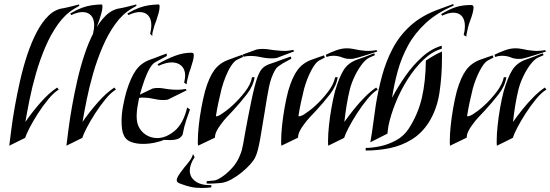

<svg xmlns="http://www.w3.org/2000/svg" viewBox="-20 -714 2735 954"><path d="M26 10Q30 -22 36.5 -73Q43 -124 54 -186Q65 -248 80 -314Q95 -380 115.5 -442Q136 -504 162.5 -554.5Q189 -605 221.5 -636.5Q254 -668 294 -673Q301 -674 320 -678.5Q339 -683 356 -687.5Q373 -692 373 -692L374 -685L350 -671Q304 -644 268 -593.5Q232 -543 205 -479.5Q178 -416 158.5 -348Q139 -280 126.5 -217.5Q114 -155 106 -108Q138 -155 180.5 -203.5Q223 -252 264 -279L272 -269Q247 -254 220 -221Q193 -188 168.5 -150Q144 -112 127 -79Q110 -46 105 -29ZM453 -535 442 -546Q448 -570 448 -588Q448 -620 432.5 -637Q417 -654 390 -654Q366 -654 334 -639L329 -647Q362 -666 386.5 -675Q411 -684 434 -687.5Q457 -691 485 -692L488 -689Q489 -687 489 -680Q489 -667 484 -649Q479 -631 473 -613Q469 -602 465 -591.5Q461 -581 459 -571Q456 -561 454 -552.5Q452 -544 453 -535Z M310 10Q314 -22 320.5 -73Q327 -124 338 -186Q349 -248 364 -314Q379 -380 399.5 -442Q420 -504 446.5 -554.5Q473 -605 505.5 -636.5Q538 -668 578 -673Q585 -674 604 -678.5Q623 -683 640 -687.5Q657 -692 657 -692L658 -685L634 -671Q588 -644 552 -593.5Q516 -543 489 -479.5Q462 -416 442.5 -348Q423 -280 410.5 -217.5Q398 -155 390 -108Q422 -155 464.5 -203.5Q507 -252 548 -279L556 -269Q531 -254 504 -221Q477 -188 452.5 -150Q428 -112 411 -79Q394 -46 389 -29ZM737 -535 726 -546Q732 -570 732 -588Q732 -620 716.5 -637Q701 -654 674 -654Q650 -654 618 -639L613 -647Q646 -666 670.5 -675Q695 -684 718 -687.5Q741 -691 769 -692L772 -689Q773 -687 773 -680Q773 -667 768 -649Q763 -631 757 -613Q753 -602 749 -591.5Q745 -581 743 -571Q740 -561 738 -552.5Q736 -544 737 -535Z M907 -295 895 -303Q897 -313 898.5 -321.5Q900 -330 900 -338Q900 -370 881.5 -387Q863 -404 833 -404Q805 -404 768 -387L763 -395Q810 -422 850.5 -437Q891 -452 928 -452H932Q943 -452 943 -440Q943 -427 938 -409.5Q933 -392 927 -373Q923 -363 920 -353.5Q917 -344 915 -334Q908 -309 907 -295ZM689 1Q659 1 633 -8Q607 -17 596 -40Q589 -54 586.5 -72.5Q584 -91 584 -111Q584 -147 591.5 -187.5Q599 -228 609 -262Q630 -330 656 -366Q682 -402 727 -418Q734 -420 749.5 -426Q765 -432 781.5 -438.5Q798 -445 808 -448L809 -436L750 -404Q737 -397 723 -372.5Q709 -348 697 -314Q685 -280 675 -244L738 -274Q750 -277 764 -277Q777 -277 789.5 -275Q802 -273 815 -271Q838 -268 862 -268Q872 -268 882.5 -269Q893 -270 903 -272L907 -265L814 -219Q808 -218 802.5 -217.5Q797 -217 791 -217Q767 -217 742.5 -223Q718 -229 694 -229Q688 -229 682.5 -229Q677 -229 671 -227Q666 -203 662.5 -180.5Q659 -158 659 -138Q659 -107 668 -87Q681 -59 706 -43.5Q731 -28 761 -28Q805 -28 848 -64Q891 -100 910 -180L924 -170Q915 -145 905 -115.5Q895 -86 887 -44Q877 -28 862 -23Q847 -18 828 -18Q821 -18 812 -18.5Q803 -19 794 -19Q780 -12 750.5 -5.5Q721 1 689 1Z M1330 -424Q1303 -424 1276.5 -430Q1250 -436 1223 -436Q1205 -436 1190 -432L1186 -443L1255 -468Q1269 -471 1283 -471Q1297 -471 1312 -469Q1327 -467 1340 -465Q1353 -464 1366.5 -462.5Q1380 -461 1394 -461Q1405 -461 1415.5 -462.5Q1426 -464 1437 -466L1442 -459L1355 -426Q1348 -425 1342 -424.5Q1336 -424 1330 -424ZM964 10Q963 5 963 -1.5Q963 -8 963 -15Q963 -46 967.5 -89Q972 -132 980.5 -178Q989 -224 999 -262Q1019 -331 1045.5 -366.5Q1072 -402 1118 -418Q1127 -421 1147.5 -429Q1168 -437 1184 -442Q1184 -442 1186.5 -437Q1189 -432 1185 -430L1156 -416Q1144 -410 1129.5 -388.5Q1115 -367 1102.5 -336.5Q1090 -306 1081 -273Q1073 -241 1065.5 -206Q1058 -171 1053 -138Q1053 -136 1055 -136Q1060 -136 1068 -140Q1076 -144 1077 -145Q1088 -152 1103.5 -163.5Q1119 -175 1135 -190Q1168 -220 1197 -257.5Q1226 -295 1232 -329Q1232 -331 1238.5 -330.5Q1245 -330 1245 -330Q1238 -286 1206 -245Q1174 -204 1139 -166Q1123 -149 1106.5 -131.5Q1090 -114 1076 -94Q1063 -77 1055.5 -61Q1048 -45 1048 -30ZM1007 198Q1005 191 1008 186L1043 183Q1057 182 1082 165.5Q1107 149 1132 122Q1157 95 1170 63Q1178 45 1181.5 32Q1185 19 1188.5 0Q1192 -19 1198 -54Q1204 -88 1212 -129Q1220 -170 1228.5 -211Q1237 -252 1245 -283Q1259 -338 1274 -362Q1289 -386 1320 -396Q1327 -398 1348 -405.5Q1369 -413 1391.5 -421.5Q1414 -430 1424 -433Q1424 -433 1426.5 -428Q1429 -423 1425 -421L1383 -398Q1373 -392 1362.5 -384Q1352 -376 1347 -366Q1326 -330 1316 -279Q1306 -228 1295 -157Q1289 -122 1283.5 -88Q1278 -54 1273 -25Q1268 3 1262 27.5Q1256 52 1248 68Q1241 83 1223 103Q1205 123 1180.5 143Q1156 163 1129.5 177.5Q1103 192 1079 195Q1069 196 1046.5 197.5Q1024 199 1007 198ZM983 220Q951 220 927 214.5Q903 209 877 199Q858 193 858 182Q858 176 861 169Q866 158 875.5 145Q885 132 895 119Q903 110 910 101Q917 92 923 84Q935 68 939 51L947 67Q923 103 923 134Q923 166 950.5 186.5Q978 207 1030 206V217Q1005 220 983 220Z M1735 -422Q1703 -419 1682 -428Q1661 -437 1635 -437Q1620 -437 1602 -431L1599 -442Q1623 -454 1650.5 -464Q1678 -474 1703 -474Q1719 -474 1734 -471Q1749 -468 1765 -465Q1776 -464 1787 -462.5Q1798 -461 1810 -461Q1819 -461 1829.5 -462Q1840 -463 1851 -465L1855 -458Q1855 -458 1839.5 -453Q1824 -448 1802 -441Q1780 -434 1761 -428.5Q1742 -423 1735 -422ZM1611 10Q1610 5 1610 -2Q1610 -9 1610 -17Q1610 -47 1614.5 -90Q1619 -133 1627 -178.5Q1635 -224 1645 -262Q1665 -330 1687.5 -366Q1710 -402 1755 -418Q1760 -420 1773.5 -424.5Q1787 -429 1802 -435Q1817 -441 1828 -445Q1839 -449 1839 -449L1843 -440L1816 -428Q1798 -420 1779 -395.5Q1760 -371 1744 -338.5Q1728 -306 1719 -273Q1709 -233 1702 -189.5Q1695 -146 1691 -108Q1713 -139 1739 -171.5Q1765 -204 1793.5 -232.5Q1822 -261 1849 -279L1857 -269Q1832 -254 1805 -221Q1778 -188 1753.5 -150Q1729 -112 1712 -79Q1695 -46 1690 -29ZM1378 10Q1377 5 1377 -2Q1377 -9 1377 -17Q1377 -47 1381.5 -90Q1386 -133 1394 -178.5Q1402 -224 1412 -262Q1432 -331 1458.5 -366.5Q1485 -402 1530 -418Q1540 -421 1557 -427.5Q1574 -434 1590 -439L1594 -428L1565 -413Q1547 -403 1526 -363Q1505 -323 1491 -273Q1483 -241 1475.5 -206Q1468 -171 1463 -138Q1463 -136 1466 -136Q1471 -136 1480 -140Q1489 -144 1490 -145Q1501 -152 1516.5 -163.5Q1532 -175 1548 -190Q1581 -220 1609.5 -257.5Q1638 -295 1645 -329Q1645 -331 1651.5 -330.5Q1658 -330 1658 -330Q1651 -286 1619 -245Q1587 -204 1552 -166Q1536 -149 1519.5 -131.5Q1503 -114 1489 -94Q1476 -77 1468.5 -61Q1461 -45 1461 -30Z M1820 -7Q1828 -51 1834 -97.5Q1840 -144 1847 -191Q1859 -266 1878.5 -338Q1898 -410 1931.5 -473.5Q1965 -537 2019 -586Q2073 -635 2153 -665L2232 -694L2234 -686Q2150 -650 2095 -599Q2040 -548 2007 -487Q1974 -426 1956 -360Q1938 -294 1928 -228Q1957 -283 1994.5 -336.5Q2032 -390 2077.5 -431Q2123 -472 2175 -487V-472Q2127 -458 2084 -417Q2041 -376 2005.5 -320Q1970 -264 1945.5 -203Q1921 -142 1910 -88Q1909 -81 1907 -67Q1905 -53 1905 -50ZM2297 -532 2284 -540Q2290 -564 2290 -584Q2290 -616 2275 -633.5Q2260 -651 2232 -651Q2209 -651 2177 -636L2172 -644Q2218 -671 2249.5 -680Q2281 -689 2318 -689H2322Q2333 -689 2333 -677Q2333 -665 2328 -647Q2323 -629 2316 -611Q2312 -600 2309 -590.5Q2306 -581 2304 -571Q2302 -560 2299.5 -550Q2297 -540 2297 -532ZM1797 34V21Q1829 21 1869.5 12.5Q1910 4 1948.5 -17Q1987 -38 2011 -75Q2057 -146 2076 -227.5Q2095 -309 2096 -413Q2110 -422 2128.5 -433.5Q2147 -445 2176 -458V-423Q2176 -336 2163.5 -253Q2151 -170 2110 -105Q2075 -51 2025 -20.5Q1975 10 1917 22Q1859 34 1797 34Z M2573 -422Q2541 -419 2520 -428Q2499 -437 2473 -437Q2458 -437 2440 -431L2437 -442Q2461 -454 2488.5 -464Q2516 -474 2541 -474Q2557 -474 2572 -471Q2587 -468 2603 -465Q2614 -464 2625 -462.5Q2636 -461 2648 -461Q2657 -461 2667.5 -462Q2678 -463 2689 -465L2693 -458Q2693 -458 2677.5 -453Q2662 -448 2640 -441Q2618 -434 2599 -428.5Q2580 -423 2573 -422ZM2449 10Q2448 5 2448 -2Q2448 -9 2448 -17Q2448 -47 2452.5 -90Q2457 -133 2465 -178.5Q2473 -224 2483 -262Q2503 -330 2525.5 -366Q2548 -402 2593 -418Q2598 -420 2611.5 -424.5Q2625 -429 2640 -435Q2655 -441 2666 -445Q2677 -449 2677 -449L2681 -440L2654 -428Q2636 -420 2617 -395.5Q2598 -371 2582 -338.5Q2566 -306 2557 -273Q2547 -233 2540 -189.5Q2533 -146 2529 -108Q2551 -139 2577 -171.5Q2603 -204 2631.5 -232.5Q2660 -261 2687 -279L2695 -269Q2670 -254 2643 -221Q2616 -188 2591.5 -150Q2567 -112 2550 -79Q2533 -46 2528 -29ZM2216 10Q2215 5 2215 -2Q2215 -9 2215 -17Q2215 -47 2219.5 -90Q2224 -133 2232 -178.5Q2240 -224 2250 -262Q2270 -331 2296.5 -366.5Q2323 -402 2368 -418Q2378 -421 2395 -427.5Q2412 -434 2428 -439L2432 -428L2403 -413Q2385 -403 2364 -363Q2343 -323 2329 -273Q2321 -241 2313.5 -206Q2306 -171 2301 -138Q2301 -136 2304 -136Q2309 -136 2318 -140Q2327 -144 2328 -145Q2339 -152 2354.5 -163.5Q2370 -175 2386 -190Q2419 -220 2447.5 -257.5Q2476 -295 2483 -329Q2483 -331 2489.5 -330.5Q2496 -330 2496 -330Q2489 -286 2457 -245Q2425 -204 2390 -166Q2374 -149 2357.5 -131.5Q2341 -114 2327 -94Q2314 -77 2306.5 -61Q2299 -45 2299 -30Z"/></svg>

Font: Kings
Style: Regular
Weight: 400
Designer: Robert E. Leuschke
Foundry: Robert E. Leuschke
Version: Version 1.010; ttfautohint (v1.8.3)